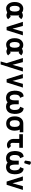

<svg xmlns="http://www.w3.org/2000/svg" viewBox="2566 -3388 1014 6187"><g transform="rotate(90 3073.5 -294.0)"><path d="M167.5 -260.7C167.5 -367.7 198.2 -421.9 259.8 -421.9C321.3 -421.9 352.1 -367.7 352.1 -260.7C352.1 -152.8 321.3 -99.1 259.8 -99.1C198.2 -99.1 167.5 -152.8 167.5 -260.7ZM597.7 -469.7C585.9 -482.9 568.4 -495.6 544.9 -508.3C525.4 -518.6 503.4 -523.9 479 -523.9C439.5 -523.9 408.7 -512.7 386.7 -490.7L352.1 -516.1C325.2 -529.3 294.9 -536.1 261.7 -536.1C197.8 -536.1 145.5 -511.2 105 -461.9C64.5 -412.6 44.4 -345.2 44.4 -260.7C44.4 -174.8 64.5 -107.9 104.5 -58.6C144.5 -9.3 192.9 15.6 248 15.6C287.6 15.6 322.3 8.3 352.1 -6.3L372.1 -17.6L405.8 -11.7C425.8 0.5 446.3 6.8 466.8 6.8C470.7 6.8 475.1 6.3 479 5.9C499.5 5.9 521.5 0.5 545.9 -9.8C566.4 -18.6 584 -31.2 599.1 -48.3L516.6 -132.3C512.7 -127 506.3 -122.1 498 -118.2C491.2 -114.7 484.9 -112.8 478 -112.3V-405.8C484.4 -404.8 490.7 -403.3 497.1 -400.4C505.4 -396.5 511.7 -391.1 515.6 -385.7Z M848.6 0H952.6L1118.2 -523.9H997.6L903.3 -189L815.4 -523.9H683.1Z M1333 -260.7C1333 -367.7 1363.8 -421.9 1425.3 -421.9C1486.8 -421.9 1517.6 -367.7 1517.6 -260.7C1517.6 -152.8 1486.8 -99.1 1425.3 -99.1C1363.8 -99.1 1333 -152.8 1333 -260.7ZM1763.2 -469.7C1751.5 -482.9 1733.9 -495.6 1710.4 -508.3C1690.9 -518.6 1668.9 -523.9 1644.5 -523.9C1605 -523.9 1574.2 -512.7 1552.2 -490.7L1517.6 -516.1C1490.7 -529.3 1460.4 -536.1 1427.2 -536.1C1363.3 -536.1 1311 -511.2 1270.5 -461.9C1230 -412.6 1210 -345.2 1210 -260.7C1210 -174.8 1230 -107.9 1270 -58.6C1310.1 -9.3 1358.4 15.6 1413.6 15.6C1453.1 15.6 1487.8 8.3 1517.6 -6.3L1537.6 -17.6L1571.3 -11.7C1591.3 0.5 1611.8 6.8 1632.3 6.8C1636.2 6.8 1640.6 6.3 1644.5 5.9C1665 5.9 1687 0.5 1711.4 -9.8C1731.9 -18.6 1749.5 -31.2 1764.6 -48.3L1682.1 -132.3C1678.2 -127 1671.9 -122.1 1663.6 -118.2C1656.7 -114.7 1650.4 -112.8 1643.6 -112.3V-405.8C1649.9 -404.8 1656.2 -403.3 1662.6 -400.4C1670.9 -396.5 1677.2 -391.1 1681.2 -385.7Z M2014.2 0 1960 193.4H2056.2L2283.7 -523.9H2163.1L2068.8 -189L1981 -523.9H1848.6Z M2531.7 0H2635.7L2801.3 -523.9H2680.7L2586.4 -189L2498.5 -523.9H2366.2Z M3212.9 -261.7C3212.9 -235.8 3211.4 -212.9 3207.5 -193.4C3204.6 -177.7 3199.7 -162.1 3193.4 -146.5C3186 -128.9 3176.8 -116.7 3166 -109.9C3154.8 -103.5 3143.6 -100.1 3131.8 -100.1C3129.4 -100.1 3127.4 -100.6 3125 -100.6C3111.8 -102.1 3103.5 -103.5 3099.6 -104.5C3091.3 -106.9 3083 -111.8 3074.2 -119.1C3065.4 -126.5 3058.1 -135.7 3051.3 -147.5C3044.4 -159.2 3039.1 -174.8 3034.7 -194.3C3030.3 -200.7 3028.3 -223.1 3028.3 -262.2C3028.3 -296.4 3031.7 -324.7 3038.1 -347.2C3044.4 -368.7 3052.7 -385.3 3063 -397.5C3073.2 -409.7 3084.5 -418 3096.2 -423.8C3107.9 -429.7 3119.6 -432.6 3132.3 -432.6L3086.9 -546.9C3055.7 -546.9 3027.8 -539.1 3003.9 -524.4C2980 -509.8 2960.4 -489.7 2945.8 -463.9C2931.2 -438 2920.4 -408.7 2913.1 -376C2905.3 -341.3 2901.4 -299.8 2901.4 -252.4C2901.4 -231.4 2905.3 -202.1 2913.1 -164.1C2920.4 -129.4 2931.2 -100.1 2946.3 -77.1C2963.9 -49.8 2983.4 -30.3 3004.4 -17.6C3027.3 -2.9 3050.3 6.3 3072.3 11.7C3091.8 16.6 3112.3 19.5 3133.3 19.5C3154.3 19.5 3175.8 16.6 3198.2 11.7C3223.6 5.9 3250 -8.3 3275.9 -30.8C3301.8 -8.3 3327.1 5.9 3353.5 11.7C3376 16.6 3397.5 19.5 3418.5 19.5C3439.5 19.5 3460 16.6 3479.5 11.7C3502.9 5.9 3525.4 -3.9 3547.4 -17.6C3569.3 -31.2 3588.9 -51.3 3605.5 -77.1C3620.6 -100.1 3631.3 -129.4 3638.7 -164.1C3646.5 -202.1 3650.4 -231.4 3650.4 -252.4C3650.4 -299.8 3647 -341.3 3639.2 -376C3631.8 -408.7 3620.6 -438 3606 -463.9C3591.3 -489.7 3571.8 -509.8 3547.9 -524.4C3523.9 -539.1 3496.1 -546.9 3464.8 -546.9L3419.4 -432.6C3432.1 -432.6 3444.3 -429.7 3456.1 -423.8C3467.8 -418 3478.5 -409.7 3488.8 -397.5C3499 -385.3 3507.3 -368.7 3513.7 -347.2C3520 -324.7 3523.4 -296.4 3523.4 -262.2C3523.4 -223.1 3521.5 -200.7 3517.1 -194.3C3512.7 -174.8 3507.8 -159.2 3501 -147.5C3494.1 -135.7 3486.3 -126.5 3477.5 -119.1C3468.8 -111.8 3460.4 -106.9 3452.1 -104.5C3448.2 -103.5 3440.4 -102.1 3427.2 -100.6C3424.8 -100.6 3422.9 -100.1 3420.4 -100.1C3408.7 -100.1 3397 -103.5 3385.7 -109.9C3375 -116.7 3366.2 -128.9 3358.9 -146.5C3352.5 -162.1 3347.7 -177.7 3344.7 -193.4C3340.8 -212.9 3338.9 -235.8 3338.9 -261.7V-390.6H3212.9Z M3729.5 -262.2C3729.5 -176.3 3750 -108.9 3790 -59.6C3830.1 -10.3 3886.7 14.2 3960.4 14.2C4033.7 14.2 4090.3 -10.7 4130.4 -60.5C4170.4 -110.4 4190.4 -177.2 4190.4 -262.2C4190.4 -325.7 4179.2 -379.4 4156.7 -422.9H4241.2L4240.7 -537.1H3960.4C3887.2 -537.1 3830.6 -512.2 3790 -462.9C3749.5 -413.6 3729.5 -346.7 3729.5 -262.2ZM3852.5 -262.2C3852.5 -369.1 3888.7 -422.9 3960.9 -422.9C4033.2 -422.9 4069.3 -369.1 4069.3 -262.2C4069.3 -154.3 4033.2 -100.6 3960.9 -100.6C3888.7 -100.6 3852.5 -154.3 3852.5 -262.2Z M4304.2 -524.4V-407.7L4455.6 -407.2L4457.5 -204.1C4458.5 -171.9 4467.3 -140.6 4484.4 -110.4C4501 -81.1 4525.4 -56.6 4555.7 -37.6C4585 -19.5 4614.7 -10.3 4645.5 -10.3C4672.4 -10.3 4695.3 -13.7 4713.9 -20C4732.4 -26.4 4749.5 -39.6 4766.6 -58.6L4684.1 -142.6C4680.2 -137.2 4673.8 -131.8 4665.5 -127.9C4657.2 -124 4648.4 -122.1 4640.1 -122.1C4624 -122.1 4610.4 -127.4 4599.6 -137.7C4588.9 -147.5 4583.5 -160.2 4583.5 -176.3V-204.1L4586.4 -407.2L4743.2 -407.7V-524.4Z M5157.7 -261.7C5157.7 -235.8 5156.2 -212.9 5152.3 -193.4C5149.4 -177.7 5144.5 -162.1 5138.2 -146.5C5130.9 -128.9 5121.6 -116.7 5110.8 -109.9C5099.6 -103.5 5088.4 -100.1 5076.7 -100.1C5074.2 -100.1 5072.3 -100.6 5069.8 -100.6C5056.6 -102.1 5048.3 -103.5 5044.4 -104.5C5036.1 -106.9 5027.8 -111.8 5019 -119.1C5010.3 -126.5 5002.9 -135.7 4996.1 -147.5C4989.3 -159.2 4983.9 -174.8 4979.5 -194.3C4975.1 -200.7 4973.1 -223.1 4973.1 -262.2C4973.1 -296.4 4976.6 -324.7 4982.9 -347.2C4989.3 -368.7 4997.6 -385.3 5007.8 -397.5C5018.1 -409.7 5029.3 -418 5041 -423.8C5052.7 -429.7 5064.5 -432.6 5077.1 -432.6L5031.7 -546.9C5000.5 -546.9 4972.7 -539.1 4948.7 -524.4C4924.8 -509.8 4905.3 -489.7 4890.6 -463.9C4876 -438 4865.2 -408.7 4857.9 -376C4850.1 -341.3 4846.2 -299.8 4846.2 -252.4C4846.2 -231.4 4850.1 -202.1 4857.9 -164.1C4865.2 -129.4 4876 -100.1 4891.1 -77.1C4908.7 -49.8 4928.2 -30.3 4949.2 -17.6C4972.2 -2.9 4995.1 6.3 5017.1 11.7C5036.6 16.6 5057.1 19.5 5078.1 19.5C5099.1 19.5 5120.6 16.6 5143.1 11.7C5168.5 5.9 5194.8 -8.3 5220.7 -30.8C5246.6 -8.3 5272 5.9 5298.3 11.7C5320.8 16.6 5342.3 19.5 5363.3 19.5C5384.3 19.5 5404.8 16.6 5424.3 11.7C5447.8 5.9 5470.2 -3.9 5492.2 -17.6C5514.2 -31.2 5533.7 -51.3 5550.3 -77.1C5565.4 -100.1 5576.2 -129.4 5583.5 -164.1C5591.3 -202.1 5595.2 -231.4 5595.2 -252.4C5595.2 -299.8 5591.8 -341.3 5584 -376C5576.7 -408.7 5565.4 -438 5550.8 -463.9C5536.1 -489.7 5516.6 -509.8 5492.7 -524.4C5468.8 -539.1 5440.9 -546.9 5409.7 -546.9L5364.3 -432.6C5377 -432.6 5389.2 -429.7 5400.9 -423.8C5412.6 -418 5423.3 -409.7 5433.6 -397.5C5443.8 -385.3 5452.1 -368.7 5458.5 -347.2C5464.8 -324.7 5468.3 -296.4 5468.3 -262.2C5468.3 -223.1 5466.3 -200.7 5461.9 -194.3C5457.5 -174.8 5452.6 -159.2 5445.8 -147.5C5439 -135.7 5431.2 -126.5 5422.4 -119.1C5413.6 -111.8 5405.3 -106.9 5397 -104.5C5393.1 -103.5 5385.3 -102.1 5372.1 -100.6C5369.6 -100.6 5367.7 -100.1 5365.2 -100.1C5353.5 -100.1 5341.8 -103.5 5330.6 -109.9C5319.8 -116.7 5311 -128.9 5303.7 -146.5C5297.4 -162.1 5292.5 -177.7 5289.6 -193.4C5285.6 -212.9 5283.7 -235.8 5283.7 -261.7V-390.6H5157.7ZM5242.7 -582 5287.6 -728.5C5288.1 -730.5 5288.6 -731.9 5288.6 -733.9C5288.6 -737.3 5287.6 -741.2 5285.6 -745.1C5281.7 -753.4 5274.9 -761.2 5266.1 -767.6C5257.3 -773.9 5248.5 -777.8 5240.2 -779.3C5235.4 -780.3 5229.5 -780.8 5223.1 -780.8H5216.8C5208 -780.3 5200.7 -777.8 5194.3 -774.9C5185.5 -771 5180.2 -765.1 5178.7 -757.8L5153.8 -606.4C5153.3 -604 5154.3 -601.6 5155.3 -599.1C5158.2 -593.3 5163.1 -587.9 5171.9 -582C5180.7 -576.2 5188 -572.3 5193.8 -571.3C5199.7 -570.3 5207 -569.8 5215.3 -569.8C5223.6 -569.8 5230 -570.8 5234.9 -573.2C5238.8 -575.2 5241.7 -578.1 5242.7 -582Z M5830.1 0H5934.1L6099.6 -523.9H5979L5884.8 -189L5796.9 -523.9H5664.6Z"/></g></svg>

Font: Tuffy
Style: Bold
Weight: 700
Designer: Thatcher Ulrich, Karoly Barta, Michael Everson
Version: Version 001.270